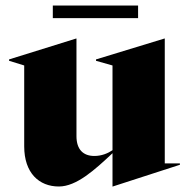

<svg xmlns="http://www.w3.org/2000/svg" viewBox="-20 -663 687 698"><path d="M194 15C258 15 324 -45 389 -106V15H390L634 -64V-69H579V-523H578L329 -447V-442L389 -425V-117C373 -106 350 -96 323 -96C283 -96 258 -119 258 -168V-523H257L13 -447V-442L68 -425V-131C68 -34 122 15 194 15ZM172 -597H482V-643H172Z"/></svg>

Font: Nyght Serif Dark
Style: Regular
Weight: 800
Designer: Maksym Kobuzan
Version: Version 0.410;Glyphs 3.1.2 (3151)